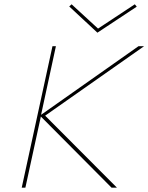

<svg xmlns="http://www.w3.org/2000/svg" viewBox="-20 -873 690 893"><path d="M616 -842 433 -721 302 -843 313 -853 436 -740 607 -853ZM650 -658 190 -335 524 0H499L170 -331L98 0H81L224 -658H240L171 -339L624 -658Z"/></svg>

Font: EauTestText Thin
Style: Italic
Weight: 250
Italic angle: -12°
Designer: Christian Thalmann (Catharsis Fonts)
Version: Version 0.001;PS 000.001;hotconv 1.0.88;makeotf.lib2.5.64775